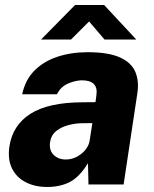

<svg xmlns="http://www.w3.org/2000/svg" viewBox="-20 -735 614 765"><path d="M168 10Q119.5 10 82.8 -8.8Q46 -27.5 28 -63.5Q10 -99.5 17.5 -151.5Q30 -236 101.2 -281.5Q172.5 -327 309.5 -327.5L360.5 -328L364 -354.5Q373.5 -416 304 -415Q279 -414 250.8 -402Q222.5 -390 207 -359.5H68.5Q80.5 -417 117.5 -454Q154.5 -491 209.2 -509Q264 -527 329 -527Q411.5 -527 457.2 -506.5Q503 -486 518.8 -449.5Q534.5 -413 527.5 -365L472.5 0H332.5L330.5 -85Q297.5 -30.5 258.8 -10.2Q220 10 168 10ZM242 -99.5Q275.5 -99.5 303.8 -122Q332 -144.5 337 -174L348 -244.5L307.5 -244Q282.5 -244 254.2 -237Q226 -230 205 -213.8Q184 -197.5 179.5 -169Q175 -136 193.8 -117.8Q212.5 -99.5 242 -99.5ZM143.5 -577.5 279 -715H395L523 -577.5H396.5L335 -649.5L263 -577.5Z"/></svg>

Font: Public Sans ExtraBold
Style: Italic
Weight: 800
Italic angle: -8°
Designer: The Public Sans project authors (U.S. Web Design System). Libre Franklin designed by Pablo Impallari and Rodrigo Fuenzal
Version: Version 1.007; ttfautohint (v1.8.1) -l 8 -r 50 -G 200 -x 14 